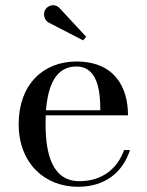

<svg xmlns="http://www.w3.org/2000/svg" viewBox="-20 -705 564 735"><path d="M166.5 -618.5 298 -550.5 310 -564 209 -673C189 -694.5 162.5 -684 153 -667.5C143.5 -651 150 -627 166.5 -618.5ZM477.5 -130.5H455C430 -61.5 373.5 -11.5 284 -11.5C180 -11.5 154.5 -115.5 154.5 -230C154.5 -241.5 154.5 -252.5 155 -263.5H470C470 -372.5 417.5 -469.5 272.5 -469.5C144 -469.5 51.5 -380 51.5 -230C51.5 -80 151 10 278.5 10C387 10 451.5 -50 477.5 -130.5ZM272.5 -450.5C356.5 -450.5 364 -349.5 364 -283H156C163.5 -375 192 -450.5 272.5 -450.5Z"/></svg>

Font: Bodoni* 11
Style: Regular
Weight: 400
Version: Version 2.3